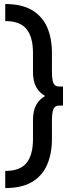

<svg xmlns="http://www.w3.org/2000/svg" viewBox="-20 -787 406 952"><path d="M6 145.5Q89 145.5 140 114.5Q191 83.5 214.2 28.5Q237.5 -26.5 237.5 -96V-187Q237.5 -229.5 245.2 -246.5Q253 -263.5 272.5 -263.5H292.5V-358H272.5Q253 -358 245.2 -374.5Q237.5 -391 237.5 -434V-526Q237.5 -596.5 214.2 -650.8Q191 -705 140 -736Q89 -767 6 -767V-682.5Q79.5 -682.5 111.5 -642.8Q143.5 -603 143.5 -525V-430.5Q143.5 -383.5 159.8 -354.8Q176 -326 201.5 -313V-309Q176 -296 159.8 -267.2Q143.5 -238.5 143.5 -191V-97Q143.5 -18.5 111.5 21Q79.5 60.5 6 60.5Z"/></svg>

Font: Karla Medium
Style: Regular
Weight: 500
Designer: Jonathan Pinhorn
Version: Version 2.001